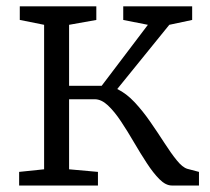

<svg xmlns="http://www.w3.org/2000/svg" viewBox="-20 -572 649 592"><path d="M39 0V-42L116 -50V-495.5L41 -510.5V-552.5H277V-510.5L193 -495.5V-307.5H293.5L436 -495.5L360 -510.5V-552.5H572.5V-510.5L502 -495.5L341.5 -297.5Q369.5 -284 395 -256.8Q420.5 -229.5 443.5 -196.2Q466.5 -163 486.8 -131.5Q507 -100 524.8 -78Q542.5 -56 557.5 -51.5L593.5 -42V0H510Q491 0 471.8 -19.2Q452.5 -38.5 432.8 -68.8Q413 -99 393.2 -133Q373.5 -167 353.2 -197.5Q333 -228 312.8 -247Q292.5 -266 272 -266H193V-50L282 -42V0Z"/></svg>

Font: Merriweather 24pt Light
Style: Regular
Weight: 300
Designer: Eben Sorkin
Foundry: Eben Sorkin
Version: Version 2.100